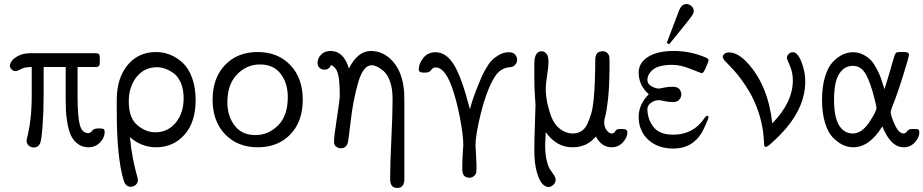

<svg xmlns="http://www.w3.org/2000/svg" viewBox="-20 -720 4545 945"><path d="M28.8 -397.9Q28.8 -406.7 37.8 -419.9Q46.9 -433.1 71 -445.6Q95.2 -458 127 -458H453.1Q465.3 -457 468.3 -451.9Q471.2 -446.8 471.2 -434.1V-414.1Q471.2 -405.3 470.2 -401.1Q469.2 -397 465.1 -393.6Q460.9 -390.1 452.1 -390.1H361.8V-248Q361.8 -149.9 372.3 -107.4Q382.8 -64.9 414.1 -64.9Q425.3 -64.9 433.6 -76.4Q441.9 -87.9 463.9 -87.9H471.2Q484.4 -87.9 489.7 -85Q495.1 -82 495.1 -69.8Q495.1 -42 472.2 -18.6Q449.2 4.9 415 4.9Q384.3 4.9 362.1 -12.5Q339.8 -29.8 328.9 -54Q317.9 -78.1 311.5 -115.5Q305.2 -152.8 304.2 -179.4Q303.2 -206.1 303.2 -243.2V-390.1H194.8V-255.9Q194.8 -172.9 189.5 -100.3Q184.1 -27.8 176.8 -13.2Q168 5.9 146 5.9Q131.8 5.9 121.3 -3.7Q110.8 -13.2 110.8 -27.8Q110.8 -33.7 117.4 -58.8Q124 -84 130.1 -134.5Q136.2 -185.1 136.2 -252V-390.1H133.8Q101.6 -390.1 83.7 -380.1Q65.9 -370.1 57.1 -370.1Q44.9 -370.1 36.9 -378.4Q28.8 -386.7 28.8 -397.9Z M554.7 -171.9Q554.7 -171.9 554.7 -229Q554.7 -335 607.7 -399.4Q660.6 -463.9 748.5 -463.9Q783.7 -463.9 816.7 -450.9Q849.6 -438 878.7 -411.4Q907.7 -384.8 925.3 -337.4Q942.9 -290 942.9 -228Q942.9 -118.2 887.7 -56.6Q832.5 4.9 748.5 4.9Q676.8 4.9 619.6 -44.9Q624.5 10.3 634 58.6Q643.6 106.9 651.1 133.1Q658.7 159.2 658.7 166Q658.7 180.2 648.2 189.7Q637.7 199.2 623.5 199.2Q596.7 199.2 587.9 165Q554.7 54.2 554.7 -171.9ZM613.8 -221.2Q613.8 -139.2 655.8 -104Q697.8 -68.8 744.6 -68.8Q805.7 -68.8 844.7 -116Q883.8 -163.1 883.8 -235.8Q883.8 -279.8 870.1 -312Q856.4 -344.2 834.5 -359.6Q812.5 -375 792.5 -382.1Q772.5 -389.2 752.4 -389.2Q690.4 -389.2 652.1 -341.1Q613.8 -293 613.8 -221.2Z M1026.4 -229Q1026.4 -335.9 1087.4 -399.9Q1148.4 -463.9 1248.3 -463.9Q1348.1 -463.9 1409.2 -399.4Q1470.2 -335 1470.2 -229Q1470.2 -122.1 1409.2 -58.6Q1348.1 4.9 1248.5 4.9Q1149.4 4.9 1087.9 -59.1Q1026.4 -123 1026.4 -229ZM1099.1 -216.8Q1099.1 -148.9 1134.8 -102.1Q1170.4 -55.2 1237.3 -55.2Q1300.3 -55.2 1348.4 -102.5Q1396.5 -149.9 1396.5 -242.2Q1396.5 -311 1361.3 -356.9Q1326.2 -402.8 1259.3 -402.8Q1194.3 -402.8 1146.7 -353.8Q1099.1 -304.7 1099.1 -216.8Z M1543 -411.1Q1543 -433.1 1560.5 -451.2Q1578.1 -469.2 1606 -469.2Q1671.9 -469.2 1697.3 -382.8Q1740.2 -468.8 1805.2 -469.2Q1869.1 -469.2 1915.8 -415Q1962.4 -360.8 1969.2 -266.1Q1970.2 -250 1970.2 -217.8V161.1Q1970.2 205.1 1935.1 205.1Q1900.9 205.1 1900.4 164.1V146Q1900.4 86.9 1906.2 -35.2Q1912.1 -157.2 1912.1 -222.2V-235.8Q1912.1 -283.7 1899.7 -318.8Q1887.2 -354 1868.2 -370.1Q1849.1 -386.2 1834.7 -392.6Q1820.3 -398.9 1809.1 -398.9Q1767.1 -398.9 1742.2 -311.5Q1717.3 -224.1 1705.8 -121.6Q1694.3 -19 1689.9 -11.2Q1680.2 9.8 1657.2 9.8Q1646 9.8 1635 2.4Q1624 -4.9 1624 -22Q1624 -48.8 1638.2 -139.4Q1652.3 -230 1652.3 -250Q1652.3 -328.1 1642.8 -359.1Q1633.3 -390.1 1609.4 -399.9Q1599.6 -377 1577.1 -377Q1563 -377 1553 -386Q1543 -395 1543 -411.1Z M2041 -377.9Q2041 -405.8 2063 -434.3Q2085 -462.9 2124 -462.9Q2175.8 -462.9 2213.9 -401.9Q2252 -340.8 2293 -182.1Q2306.2 -236.3 2339.4 -314.9Q2348.1 -335.9 2352.1 -345.5Q2356 -355 2371.1 -381.6Q2386.2 -408.2 2400.1 -422.6Q2414.1 -437 2436.5 -450Q2459 -462.9 2484.4 -462.9Q2506.3 -462.9 2515.9 -450.9Q2525.4 -439 2525.4 -425.8Q2525.4 -404.8 2505.4 -393.1Q2500.5 -390.1 2481.4 -388.2Q2462.4 -386.2 2442.9 -372.6Q2423.3 -358.9 2405.3 -325.2Q2372.1 -265.1 2346.2 -160.6Q2320.3 -56.2 2320.3 -2.9Q2320.3 2.9 2322.3 29.1Q2324.2 55.2 2325.2 89.8V109.9Q2325.2 122.1 2324.2 127Q2322.3 139.2 2312.3 147Q2302.2 154.8 2290 154.8Q2255.9 154.8 2255.4 113.8V98.1Q2255.4 63 2257.8 32.5Q2260.3 2 2260.3 -6.8Q2260.3 -54.7 2243.2 -143.3Q2226.1 -231.9 2201.2 -299.8Q2167 -387.7 2125 -388.2Q2110.8 -388.2 2102.1 -375.5Q2093.3 -362.8 2075.2 -362.8H2063Q2041 -362.8 2041 -377.9Z M2609.9 21Q2609.9 -29.8 2612.8 -108.9Q2615.7 -188 2615.7 -205.1Q2615.7 -210 2612.8 -247.6Q2609.9 -285.2 2609.9 -340.8V-405.8Q2609.9 -467.8 2646 -467.8Q2659.2 -467.8 2669.4 -455.8Q2679.7 -443.8 2679.7 -416Q2679.7 -392.1 2672.9 -349.1Q2666 -306.2 2666 -283.2Q2666 -240.2 2679 -191.2Q2691.9 -142.1 2707 -118.2Q2722.2 -93.3 2747.1 -78.1Q2772 -63 2798.8 -63Q2822.8 -63 2841.3 -74.5Q2859.9 -85.9 2871.3 -111.1Q2882.8 -136.2 2890.4 -162.6Q2897.9 -189 2901.9 -231Q2905.8 -272.9 2907.2 -305.9Q2908.7 -338.9 2909.7 -389.2V-423.8Q2909.7 -467.8 2944.8 -467.8Q2969.7 -467.8 2978 -444.8Q2980 -439.9 2980 -418.9V-381.8Q2979 -287.6 2972.4 -230.2Q2965.8 -172.9 2959.7 -150.9Q2953.6 -128.9 2953.6 -121.1Q2953.6 -95.2 2965.8 -79.1Q2978 -63 2991.7 -63Q2996.6 -63 3001 -65.9Q3004.9 -67.9 3007.8 -73.5Q3010.7 -79.1 3015.9 -82Q3021 -85 3030.8 -85H3044.9Q3067.9 -85 3067.9 -68.8Q3067.9 -43.9 3045.9 -19.5Q3023.9 4.9 2990.7 4.9Q2940.9 4.9 2913.1 -47.9Q2912.1 -46.9 2907 -41.5Q2901.9 -36.1 2899.4 -34.2Q2897 -32.2 2890.9 -26.6Q2884.8 -21 2880.4 -18.6Q2876 -16.1 2868.4 -11.5Q2860.8 -6.8 2853.8 -4.9Q2846.7 -2.9 2837.6 0Q2828.6 2.9 2818.1 3.9Q2807.6 4.9 2796.9 4.9Q2718.8 4.9 2666 -69.8Q2666 -60.1 2664.6 -38.6Q2663.1 -17.1 2663.1 -5.9Q2663.1 38.1 2670.9 70.1Q2678.7 102.1 2688.7 116Q2698.7 129.9 2706.8 142.3Q2714.8 154.8 2714.8 165Q2714.8 178.2 2703.9 189.2Q2692.9 200.2 2679.7 200.2Q2663.6 200.2 2648.7 184.1Q2633.8 168 2621.8 125.5Q2609.9 83 2609.9 21Z M3123.5 -145Q3123.5 -206.1 3173.3 -255.9Q3123.5 -299.8 3123.5 -362.8Q3123.5 -410.6 3169.4 -439.9Q3215.3 -469.2 3295.4 -469.2Q3380.4 -469.2 3455.6 -436Q3467.8 -430.2 3467.3 -423.8Q3467.3 -418.9 3461.9 -406Q3456.5 -393.1 3451.7 -381.8L3446.3 -371.1Q3440.4 -359.9 3432.6 -359.9Q3431.6 -359.9 3380.1 -380.4Q3328.6 -400.9 3290.5 -400.9Q3222.7 -400.9 3194.6 -377.9Q3166.5 -355 3166.5 -326.2Q3166.5 -306.2 3187 -295.2Q3207.5 -284.2 3222.7 -284.2Q3227.5 -284.2 3247.6 -288.6Q3267.6 -293 3289.6 -293Q3315.4 -293 3324.5 -280.5Q3333.5 -268.1 3333.5 -255.1Q3333.5 -242.2 3324 -230Q3314.5 -217.8 3291.5 -217.8Q3269.5 -217.8 3249.5 -222.4Q3229.5 -227.1 3223.6 -227.1Q3215.8 -227.1 3204.1 -224.1Q3192.4 -221.2 3179.4 -210.2Q3166.5 -199.2 3166.5 -183.1Q3166.5 -135.3 3195.6 -96.2Q3224.6 -57.1 3294.4 -57.1Q3391.6 -57.1 3446.3 -137.2Q3455.1 -150.4 3462.4 -149.9Q3467.3 -149.9 3467.3 -143.1Q3467.3 -137.2 3453.4 -106.7Q3439.5 -76.2 3433.6 -65.9Q3385.7 11.2 3294.4 11.2Q3218.3 11.2 3170.9 -32Q3123.5 -75.2 3123.5 -145ZM3261.7 -508.8Q3265.6 -520 3318.4 -658.2L3320.3 -664.1Q3322.3 -669.9 3323.5 -671.4Q3324.7 -672.9 3327.1 -678Q3329.6 -683.1 3331.1 -685.1Q3332.5 -687 3335.4 -690.4Q3338.4 -693.8 3341.6 -695.3Q3344.7 -696.8 3348.6 -698.5Q3352.5 -700.2 3357.4 -700.2Q3371.6 -700.2 3383.1 -690.2Q3394.5 -680.2 3394.5 -665Q3394.5 -665 3394.5 -664.1Q3394.5 -655.3 3385.5 -642.1Q3376.5 -628.9 3324.7 -564.9Q3293.9 -526.9 3273.4 -502Z M3537.1 -439.9Q3537.1 -447.8 3545.2 -454.8Q3553.2 -461.9 3569.3 -461.9Q3611.3 -461.9 3659.2 -410.2Q3760.3 -300.3 3781.2 -112.8Q3882.3 -216.8 3882.3 -324.2Q3882.3 -363.3 3867.7 -396.7Q3853 -430.2 3853 -434.1Q3853 -445.3 3861.6 -454.1Q3870.1 -462.9 3882.3 -462.9Q3906.2 -462.9 3924.8 -415Q3943.4 -367.2 3943.4 -317.9Q3943.4 -162.1 3776.4 -15.1Q3757.3 2.9 3750 2.9Q3742.2 2.9 3741.2 -5.6Q3740.2 -14.2 3738.8 -42.5Q3737.3 -70.8 3731 -100.1Q3722.2 -146 3705.6 -189.5Q3689 -232.9 3671.1 -263.9Q3653.3 -294.9 3631.3 -325Q3609.4 -355 3594.2 -371.6Q3579.1 -388.2 3563.2 -404.5Q3547.4 -420.9 3545.4 -422.9Q3537.1 -435.1 3537.1 -439.9Z M4025.9 -228Q4025.9 -293.9 4040.8 -342.5Q4055.7 -391.1 4079.8 -416Q4104 -440.9 4128.9 -451.9Q4153.8 -462.9 4178.7 -462.9Q4206.5 -462.9 4230.7 -450Q4254.9 -437 4269.3 -420.4Q4283.7 -403.8 4297.4 -377Q4311 -350.1 4316.4 -333Q4321.8 -315.9 4330.1 -291Q4332 -284.2 4333 -280.8Q4340.8 -305.7 4348.4 -329.8Q4356 -354 4360.4 -370.1Q4364.7 -386.2 4368.9 -400.6Q4373 -415 4376 -424.1Q4378.9 -433.1 4380.9 -440.7Q4382.8 -448.2 4385.3 -452.1Q4387.7 -456.1 4389.2 -459Q4390.6 -461.9 4394.8 -462.4Q4398.9 -462.9 4401.4 -463.4Q4403.8 -463.9 4410.6 -463.9H4429.7Q4453.6 -463.9 4454.1 -451.2Q4454.1 -441.4 4425 -348.1Q4396 -254.9 4371.1 -193.8Q4364.3 -175.8 4363.8 -168.9Q4363.8 -150.9 4383.8 -106.9Q4403.8 -63 4427.7 -63Q4437.5 -63 4444.6 -74Q4451.7 -85 4470.7 -85H4484.9Q4497.1 -85 4501 -82Q4504.9 -79.1 4504.9 -68.8Q4504.9 -43.9 4482.9 -19.5Q4460.9 4.9 4427.7 4.9Q4363.8 4.9 4322.8 -98.1Q4259.8 4.9 4178.7 4.9Q4153.8 4.9 4128.9 -6.6Q4104 -18.1 4079.8 -42.5Q4055.7 -66.9 4040.8 -115Q4025.9 -163.1 4025.9 -228ZM4085 -229Q4085 -131.8 4117.7 -91.8Q4141.6 -63 4177.7 -63Q4220.7 -63 4257.3 -116.9Q4293.9 -170.9 4293.9 -189.9Q4293.9 -194.8 4285.6 -229Q4264.6 -314 4241.2 -355Q4217.8 -396 4177.7 -396Q4122.6 -396 4097.7 -330.1Q4085 -292 4085 -229Z"/></svg>

Font: CMU Concrete
Style: Roman
Weight: 500
Version: Version 0.7.0